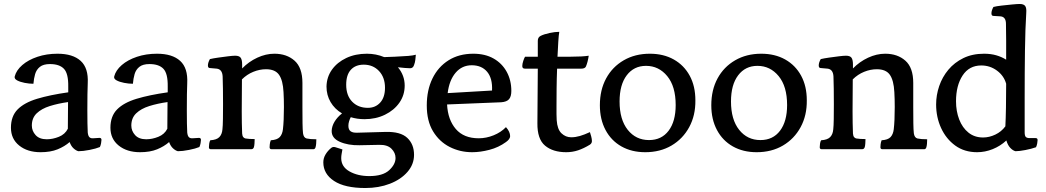

<svg xmlns="http://www.w3.org/2000/svg" viewBox="-20 -830 5255 965"><path d="M374 -70Q362 -73 349.5 -84.5Q337 -96 330 -116Q305 -94 269.5 -79.5Q234 -65 184 -65Q118 -65 76.5 -98.5Q35 -132 35 -188Q35 -246 68.5 -280Q102 -314 166.5 -333.5Q231 -353 323 -366V-395Q324 -460 301.5 -484Q279 -508 231 -508Q198 -508 180.5 -494Q163 -480 156.5 -457.5Q150 -435 148 -409Q127 -409 104 -413.5Q81 -418 66 -426Q51 -434 54 -446Q62 -477 92 -503Q122 -529 168 -544.5Q214 -560 269 -560Q346 -560 385.5 -524Q425 -488 421 -412Q420 -395 419.5 -355.5Q419 -316 419 -275Q419 -241 419.5 -210.5Q420 -180 421 -164Q423 -146 430 -140Q437 -134 448 -135L480 -137Q490 -137 490 -127Q490 -121 488 -110Q486 -99 482 -91Q463 -83 430 -76.5Q397 -70 374 -70ZM321 -183 322 -317Q272 -310 230.5 -297Q189 -284 164.5 -260.5Q140 -237 140 -199Q140 -172 159 -151Q178 -130 215 -130Q245 -130 276 -142.5Q307 -155 321 -183Z M874 -70Q862 -73 849.5 -84.5Q837 -96 830 -116Q805 -94 769.5 -79.5Q734 -65 684 -65Q618 -65 576.5 -98.5Q535 -132 535 -188Q535 -246 568.5 -280Q602 -314 666.5 -333.5Q731 -353 823 -366V-395Q824 -460 801.5 -484Q779 -508 731 -508Q698 -508 680.5 -494Q663 -480 656.5 -457.5Q650 -435 648 -409Q627 -409 604 -413.5Q581 -418 566 -426Q551 -434 554 -446Q562 -477 592 -503Q622 -529 668 -544.5Q714 -560 769 -560Q846 -560 885.5 -524Q925 -488 921 -412Q920 -395 919.5 -355.5Q919 -316 919 -275Q919 -241 919.5 -210.5Q920 -180 921 -164Q923 -146 930 -140Q937 -134 948 -135L980 -137Q990 -137 990 -127Q990 -121 988 -110Q986 -99 982 -91Q963 -83 930 -76.5Q897 -70 874 -70ZM821 -183 822 -317Q772 -310 730.5 -297Q689 -284 664.5 -260.5Q640 -237 640 -199Q640 -172 659 -151Q678 -130 715 -130Q745 -130 776 -142.5Q807 -155 821 -183Z M1040 -80Q1030 -80 1030 -90Q1030 -97 1031.5 -108Q1033 -119 1037 -125Q1069 -127 1082.5 -141Q1096 -155 1098 -180Q1100 -197 1100.5 -232Q1101 -267 1101 -306Q1101 -345 1100.5 -384.5Q1100 -424 1099 -446Q1097 -482 1069 -485L1035 -488Q1025 -488 1025 -501Q1025 -515 1035 -533Q1052 -537 1077 -540.5Q1102 -544 1126 -547Q1150 -550 1162 -550Q1182 -550 1189.5 -540Q1197 -530 1197 -505Q1197 -496 1197 -486Q1230 -520 1273 -540Q1316 -560 1359 -560Q1421 -560 1460.5 -525Q1500 -490 1500 -413V-292Q1500 -244 1500.5 -210.5Q1501 -177 1503 -160Q1506 -138 1521 -134Q1539 -130 1570 -130Q1570 -104 1566 -90Q1563 -80 1555 -80H1345Q1335 -80 1335 -90Q1335 -94 1336 -104.5Q1337 -115 1341 -125Q1373 -127 1386 -141Q1399 -155 1402 -180Q1407 -222 1407 -292Q1407 -312 1406.5 -331Q1406 -350 1405 -367Q1402 -426 1382.5 -454Q1363 -482 1317 -482Q1285 -482 1253 -469Q1221 -456 1196 -431Q1196 -393 1195.5 -351Q1195 -309 1195 -270Q1195 -240 1195.5 -212Q1196 -184 1197 -159Q1198 -146 1203 -140.5Q1208 -135 1214 -134Q1232 -131 1260 -131Q1260 -121 1259 -108Q1258 -95 1256 -90Q1253 -80 1242 -80Z M1701 -79Q1699 -67 1697 -56.5Q1695 -46 1695 -35Q1695 8 1736.5 31.5Q1778 55 1836 55Q1904 55 1936 25.5Q1968 -4 1968 -36Q1968 -62 1947.5 -82.5Q1927 -103 1886 -102L1787 -100Q1729 -99 1687.5 -117.5Q1646 -136 1647 -173Q1648 -196 1661.5 -218.5Q1675 -241 1699 -260Q1662 -282 1641.5 -317Q1621 -352 1621 -395Q1622 -443 1648.5 -480Q1675 -517 1720.5 -538.5Q1766 -560 1824 -560Q1870 -560 1911 -543L1965 -545Q2009 -547 2032.5 -549Q2056 -551 2070 -555Q2069 -543 2067.5 -529.5Q2066 -516 2061 -503Q2056 -487 2041 -487Q2029 -487 2013.5 -488.5Q1998 -490 1980 -492Q2014 -451 2014 -400Q2014 -352 1987.5 -314Q1961 -276 1915 -253.5Q1869 -231 1812 -231Q1775 -231 1743 -241Q1738 -232 1734.5 -220.5Q1731 -209 1731 -198Q1731 -178 1742.5 -170Q1754 -162 1776 -163L1918 -167Q1993 -169 2027 -137Q2061 -105 2061 -52Q2061 -4 2028 34Q1995 72 1939.5 93.5Q1884 115 1816 115Q1713 115 1659 79.5Q1605 44 1605 -14Q1605 -35 1616 -53.5Q1627 -72 1644 -86Q1653 -94 1666 -90ZM1829 -288Q1867 -288 1891 -314.5Q1915 -341 1915 -389Q1915 -441 1885 -473Q1855 -505 1808 -505Q1767 -505 1743.5 -479.5Q1720 -454 1720 -404Q1720 -350 1750 -319Q1780 -288 1829 -288Z M2227 -305Q2231 -228 2271 -181.5Q2311 -135 2386 -135Q2424 -135 2461 -150Q2498 -165 2523 -191Q2544 -168 2544 -145Q2543 -130 2523 -116Q2486 -89 2440 -77Q2394 -65 2353 -65Q2292 -65 2240 -91.5Q2188 -118 2156.5 -170Q2125 -222 2125 -300Q2125 -377 2153.5 -435.5Q2182 -494 2234.5 -527Q2287 -560 2359 -560Q2418 -560 2460.5 -536Q2503 -512 2526.5 -469.5Q2550 -427 2550 -373Q2550 -345 2538.5 -331.5Q2527 -318 2499 -316ZM2351 -502Q2302 -502 2270 -464.5Q2238 -427 2230 -362L2453 -375Q2456 -436 2428.5 -469Q2401 -502 2351 -502Z M2826 -65Q2759 -65 2719.5 -98Q2680 -131 2681 -211L2683 -485H2618Q2605 -485 2605 -498Q2605 -509 2610 -524Q2615 -539 2619 -545H2683V-625Q2683 -643 2698 -650Q2714 -658 2741.5 -664Q2769 -670 2791 -670Q2788 -654 2786 -620.5Q2784 -587 2782 -545H2848Q2907 -545 2939 -550Q2934 -517 2925 -496Q2920 -485 2902 -485H2780Q2778 -435 2777.5 -385Q2777 -335 2777 -295Q2777 -274 2777 -256.5Q2777 -239 2778 -226Q2781 -180 2802 -160Q2823 -140 2851 -140Q2872 -140 2894.5 -146.5Q2917 -153 2945 -166Q2948 -157 2951.5 -144Q2955 -131 2955 -121Q2955 -110 2945 -103Q2914 -84 2885.5 -74.5Q2857 -65 2826 -65Z M3223 -65Q3155 -65 3103.5 -94Q3052 -123 3023.5 -176.5Q2995 -230 2995 -301Q2995 -378 3026.5 -436Q3058 -494 3115 -527Q3172 -560 3246 -560Q3315 -560 3366.5 -531Q3418 -502 3446.5 -449.5Q3475 -397 3475 -326Q3476 -250 3444 -191Q3412 -132 3355 -98.5Q3298 -65 3223 -65ZM3242 -126Q3305 -126 3340.5 -173Q3376 -220 3376 -302Q3376 -396 3333.5 -447.5Q3291 -499 3227 -499Q3166 -499 3130 -451.5Q3094 -404 3094 -320Q3094 -229 3135 -177.5Q3176 -126 3242 -126Z M3783 -65Q3715 -65 3663.5 -94Q3612 -123 3583.5 -176.5Q3555 -230 3555 -301Q3555 -378 3586.5 -436Q3618 -494 3675 -527Q3732 -560 3806 -560Q3875 -560 3926.5 -531Q3978 -502 4006.5 -449.5Q4035 -397 4035 -326Q4036 -250 4004 -191Q3972 -132 3915 -98.5Q3858 -65 3783 -65ZM3802 -126Q3865 -126 3900.5 -173Q3936 -220 3936 -302Q3936 -396 3893.5 -447.5Q3851 -499 3787 -499Q3726 -499 3690 -451.5Q3654 -404 3654 -320Q3654 -229 3695 -177.5Q3736 -126 3802 -126Z M4110 -80Q4100 -80 4100 -90Q4100 -97 4101.5 -108Q4103 -119 4107 -125Q4139 -127 4152.5 -141Q4166 -155 4168 -180Q4170 -197 4170.5 -232Q4171 -267 4171 -306Q4171 -345 4170.5 -384.5Q4170 -424 4169 -446Q4167 -482 4139 -485L4105 -488Q4095 -488 4095 -501Q4095 -515 4105 -533Q4122 -537 4147 -540.5Q4172 -544 4196 -547Q4220 -550 4232 -550Q4252 -550 4259.5 -540Q4267 -530 4267 -505Q4267 -496 4267 -486Q4300 -520 4343 -540Q4386 -560 4429 -560Q4491 -560 4530.5 -525Q4570 -490 4570 -413V-292Q4570 -244 4570.5 -210.5Q4571 -177 4573 -160Q4576 -138 4591 -134Q4609 -130 4640 -130Q4640 -104 4636 -90Q4633 -80 4625 -80H4415Q4405 -80 4405 -90Q4405 -94 4406 -104.5Q4407 -115 4411 -125Q4443 -127 4456 -141Q4469 -155 4472 -180Q4477 -222 4477 -292Q4477 -312 4476.5 -331Q4476 -350 4475 -367Q4472 -426 4452.5 -454Q4433 -482 4387 -482Q4355 -482 4323 -469Q4291 -456 4266 -431Q4266 -393 4265.5 -351Q4265 -309 4265 -270Q4265 -240 4265.5 -212Q4266 -184 4267 -159Q4268 -146 4273 -140.5Q4278 -135 4284 -134Q4302 -131 4330 -131Q4330 -121 4329 -108Q4328 -95 4326 -90Q4323 -80 4312 -80Z M4963 -763Q4963 -777 4973 -795Q4988 -799 5014.5 -802Q5041 -805 5067 -807.5Q5093 -810 5105 -810Q5125 -810 5132.5 -800Q5140 -790 5138 -765Q5133 -686 5131.5 -576.5Q5130 -467 5130 -340V-165Q5130 -147 5136 -141.5Q5142 -136 5154 -136H5185Q5195 -136 5195 -126Q5195 -120 5193 -109Q5191 -98 5187 -90Q5165 -82 5134 -76Q5103 -70 5084 -70Q5071 -73 5058 -86.5Q5045 -100 5038 -124Q5008 -96 4969.5 -80.5Q4931 -65 4891 -65Q4827 -65 4781 -98.5Q4735 -132 4710 -186.5Q4685 -241 4685 -305Q4685 -352 4700.5 -397.5Q4716 -443 4746.5 -479.5Q4777 -516 4822 -538Q4867 -560 4926 -560Q4960 -560 4987.5 -552Q5015 -544 5037 -530Q5037 -580 5037 -626Q5037 -672 5036 -710Q5036 -747 5006 -748L4973 -750Q4963 -750 4963 -763ZM5033 -195Q5035 -233 5036 -289.5Q5037 -346 5037 -409Q5026 -449 4991 -475Q4956 -501 4912 -501Q4851 -501 4818 -450.5Q4785 -400 4785 -321Q4785 -271 4801 -229.5Q4817 -188 4847.5 -163.5Q4878 -139 4921 -139Q4952 -139 4982.5 -153.5Q5013 -168 5033 -195Z"/></svg>

Font: Gowun Batang
Style: Bold
Weight: 700
Designer: Yanghee Ryu
Foundry: Yanghee Ryu
Version: Version 2.000